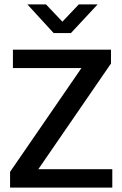

<svg xmlns="http://www.w3.org/2000/svg" viewBox="-20 -857 559 877"><path d="M487 -630V-567L155 -84H493V0H26V-72L352 -546H39V-630ZM105 -837H190L265 -758L340 -837H426L304 -706H225Z"/></svg>

Font: Mukta Medium
Style: Regular
Weight: 500
Designer: Girish Dalvi and Yashodeep Gholap
Foundry: Ek Type
Version: Version 2.538;PS 1.002;hotconv 16.6.51;makeotf.lib2.5.65220;